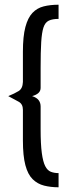

<svg xmlns="http://www.w3.org/2000/svg" viewBox="-20 -755 288 813"><path d="M228 38Q195 38 167 31Q139 24 118.5 4Q98 -16 87.5 -55.5Q77 -95 77 -160V-290Q77 -314 59.5 -324Q42 -334 15 -348Q42 -359 59 -369.5Q76 -380 77 -408V-536Q77 -601 87.5 -640.5Q98 -680 117.5 -700.5Q137 -721 165 -728Q193 -735 228 -735V-675Q202 -675 186.5 -667.5Q171 -660 164 -638.5Q157 -617 154.5 -576.5Q152 -536 152 -469V-383Q152 -370 143 -361.5Q134 -353 116 -348Q135 -342 143.5 -331Q152 -320 152 -304V-207Q152 -145 157 -107.5Q162 -70 171.5 -51.5Q181 -33 195.5 -27.5Q210 -22 228 -22Z"/></svg>

Font: Stick No Bills ExtraLight
Style: Regular
Weight: 400
Version: Version 2.000